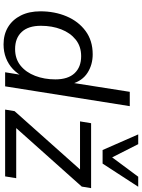

<svg xmlns="http://www.w3.org/2000/svg" viewBox="122 -915 802 1086"><g transform="rotate(90 523.0 -372.0)"><path d="M231.1 8.9Q175.1 8.9 133 -16.5Q91 -42 67.5 -89Q44 -135.9 44 -199.4Q44 -280.2 72.4 -347.5Q100.8 -414.7 155.3 -455Q209.8 -495.3 287.4 -495.3Q346 -495.3 391.9 -465.9Q437.8 -436.5 454.8 -376.1L447.8 -376.6L499.4 -705H580.4L468.4 0H388.8L405.4 -103.1H414.6Q397.1 -69 370.4 -43.8Q343.6 -18.7 308.4 -4.9Q273.3 8.9 231.1 8.9ZM257.3 -56.4Q312.9 -56.4 351 -87.1Q389.1 -117.9 409 -169.8Q429 -221.7 429 -284.1Q429 -355.8 394.1 -392.9Q359.2 -430 297.6 -430Q242.5 -430 204.1 -399.2Q165.8 -368.4 145.9 -317Q125.9 -265.7 125.9 -202.2Q125.9 -131 160.8 -93.7Q195.7 -56.4 257.3 -56.4ZM599.9 0 608.6 -53.4 956.7 -444.1 960.1 -423.6H666.6L676.9 -486.3H1044.2L1035.4 -433.4L684.5 -40.3L681 -62.7H987.9L977.7 0ZM828.6 -551.3 740.2 -752.8H795.4L870.1 -605.4L979.6 -752.8H1036.3L905.3 -551.3Z"/></g></svg>

Font: Nunito Sans 12pt ExtraLight
Style: Italic
Weight: 200
Italic angle: -9°
Designer: Vernon Adams
Foundry: Vernon Adams
Version: Version 3.101;gftools[0.9.27]